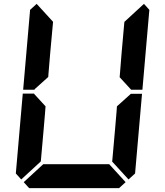

<svg xmlns="http://www.w3.org/2000/svg" viewBox="-20 -975 856 995"><path d="M162 -515 158 -510H100L136 -924L170 -955L255 -862L240 -698L231 -590L230 -576ZM192 -144 191 -138 90 -45 62 -76 98 -490H156L160 -485L216 -424L213 -384L206 -302ZM654 -485 658 -489H716L680 -76L646 -45L561 -138L562 -144L576 -302L584 -396L586 -424ZM726 -955 754 -924 718 -510H660L656 -514L600 -575L601 -586L610 -698L624 -856L625 -862ZM631 -31 597 0H426H302H131L103 -31L204 -124H229H313H437H521H546Z"/></svg>

Font: DSEG14 Classic
Style: Bold Italic
Weight: 700
Italic angle: -5°
Designer: Keshikan(Twitter:@keshinomi_88pro)
Version: Version 0.46